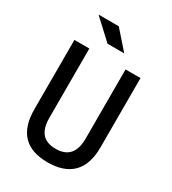

<svg xmlns="http://www.w3.org/2000/svg" viewBox="-214 -1007 1014 1130"><g transform="rotate(30 293.0 -442.5)"><path d="M291 9.8Q68.4 9.8 68.4 -222.7V-693.4H169.9V-222.7Q169.9 -153.3 199.7 -118.2Q229.5 -83 293 -83Q416 -83 416 -222.7V-693.4H517.6V-222.7Q517.6 -106.4 460 -48.3Q402.3 9.8 291 9.8ZM248.5 -771.5 116.7 -893.6H254.4L361.8 -771.5Z"/></g></svg>

Font: CaskaydiaCove NFP
Style: Regular
Weight: 400
Designer: Aaron Bell
Foundry: Saja Typeworks
Version: Version 2111.001; VTT 6.35;Nerd Fonts 3.1.1